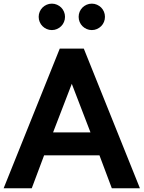

<svg xmlns="http://www.w3.org/2000/svg" viewBox="-40 -1011 772 1031"><path d="M-20.5 0 280.9 -750H410L711.4 0H560.5L494.1 -176.8H196.8L130.5 0ZM245 -300H445.9L345.5 -560.9ZM453.2 -849.5Q438.2 -849.5 425.2 -855.2Q412.3 -860.9 402.7 -870.5Q393.2 -880 387.7 -893Q382.3 -905.9 382.3 -920.5Q382.3 -935 387.7 -948Q393.2 -960.9 402.7 -970.5Q412.3 -980 425.2 -985.7Q438.2 -991.4 453.2 -991.4Q467.7 -991.4 480.7 -985.7Q493.6 -980 503.2 -970.5Q512.7 -960.9 518.2 -948Q523.6 -935 523.6 -920.5Q523.6 -905.9 518.2 -893Q512.7 -880 503.2 -870.5Q493.6 -860.9 480.7 -855.2Q467.7 -849.5 453.2 -849.5ZM238.6 -849.5Q223.6 -849.5 210.7 -855.2Q197.7 -860.9 188.2 -870.5Q178.6 -880 173.2 -893Q167.7 -905.9 167.7 -920.5Q167.7 -935 173.2 -948Q178.6 -960.9 188.2 -970.5Q197.7 -980 210.7 -985.7Q223.6 -991.4 238.6 -991.4Q253.2 -991.4 266.1 -985.7Q279.1 -980 288.6 -970.5Q298.2 -960.9 303.6 -948Q309.1 -935 309.1 -920.5Q309.1 -905.9 303.6 -893Q298.2 -880 288.6 -870.5Q279.1 -860.9 266.1 -855.2Q253.2 -849.5 238.6 -849.5Z"/></svg>

Font: Spartan
Style: Bold
Weight: 700
Designer: Matt Bailey, Mirko Velimirovic
Foundry: Matt Bailey
Version: Version 1.005